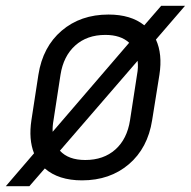

<svg xmlns="http://www.w3.org/2000/svg" viewBox="-28 -610 656 660"><path d="M-8 30 89 -83Q70 -131 80 -197L104 -353Q119 -449 184 -504.5Q249 -560 345 -560Q422 -560 468 -523L526 -590H608L508 -474Q531 -424 520 -353L495 -197Q480 -101 415 -45.5Q350 10 254 10Q173 10 126 -31L73 30ZM156 -197Q152 -175 153 -157L416 -463Q387 -490 334 -490Q271 -490 230.5 -453.5Q190 -417 180 -353ZM265 -60Q328 -60 368.5 -96Q409 -132 419 -197L443 -353Q448 -379 445 -401L178 -92Q207 -60 265 -60Z"/></svg>

Font: JetBrains Mono NL Light
Style: Italic
Weight: 300
Italic angle: -9°
Designer: Philipp Nurullin, Konstantin Bulenkov
Foundry: JetBrains
Version: Version 2.304; ttfautohint (v1.8.4.7-5d5b)